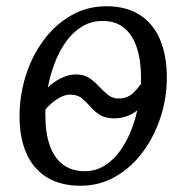

<svg xmlns="http://www.w3.org/2000/svg" viewBox="-20 -584 596 614"><path d="M237 10Q175 10 131.5 -16Q88 -42 65.2 -92Q42.5 -142 42.5 -212Q42.5 -278.5 62.2 -341.5Q82 -404.5 118.8 -454.5Q155.5 -504.5 206.8 -534.2Q258 -564 320.5 -564Q383 -564 426 -537Q469 -510 491.2 -459Q513.5 -408 513.5 -336Q513.5 -271 493.5 -209.2Q473.5 -147.5 436.8 -98Q400 -48.5 349.2 -19.2Q298.5 10 237 10ZM250.5 -36.5Q286 -36.5 314.8 -54.5Q343.5 -72.5 365.2 -103.2Q387 -134 401.5 -172.5Q416 -211 423.5 -252.8Q431 -294.5 431 -334.5Q431 -391 417.5 -431.8Q404 -472.5 377 -494.8Q350 -517 308 -517Q271.5 -517 242 -499Q212.5 -481 190.8 -450.2Q169 -419.5 154.2 -380.5Q139.5 -341.5 132.2 -299.5Q125 -257.5 125 -217.5Q125 -159 139.2 -118.8Q153.5 -78.5 181.8 -57.5Q210 -36.5 250.5 -36.5ZM346.5 -205.5Q316.5 -205.5 298.8 -217Q281 -228.5 268.2 -243.5Q255.5 -258.5 241.8 -269.8Q228 -281 205.5 -281.5Q189.5 -281.5 174 -273.5Q158.5 -265.5 145 -253.8Q131.5 -242 122 -230.5L128.5 -299.5Q146 -318.5 171.5 -332.2Q197 -346 223.5 -346Q249 -346 266 -334.2Q283 -322.5 296.8 -307.5Q310.5 -292.5 325 -280.8Q339.5 -269 359.5 -269Q388.5 -269 407.5 -288.2Q426.5 -307.5 437.5 -325L427 -238.5Q412.5 -223.5 390.8 -214.5Q369 -205.5 346.5 -205.5Z"/></svg>

Font: Merriweather 28pt Light
Style: Italic
Weight: 300
Italic angle: -7.8°
Version: Version 2.101